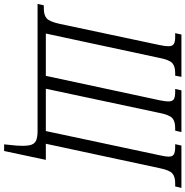

<svg xmlns="http://www.w3.org/2000/svg" viewBox="-33 -750 920 953"><g transform="rotate(90 427.5 -274.0)"><path d="M668 166 674 106Q677 63 672.5 40Q668 17 651.5 8.5Q635 0 601 0H-29L-22 -31H-5Q26 -31 42.5 -45Q59 -59 70 -110L175 -605Q181 -633 181 -649Q181 -670 169.5 -676.5Q158 -683 136 -683H116L123 -714H333L327 -683H313Q281 -683 265 -669Q249 -655 239 -605L118 -41H328L449 -605Q452 -620 453.5 -630.5Q455 -641 455 -649Q455 -670 443.5 -676.5Q432 -683 408 -683H393L400 -714H607L600 -683H587Q554 -683 538 -669Q522 -655 512 -605L392 -41H602L722 -605Q729 -636 729 -650Q729 -670 717.5 -676.5Q706 -683 682 -683H667L674 -714H884L877 -683H860Q829 -683 812.5 -669Q796 -655 786 -605L665 -41H745L701 166Z"/></g></svg>

Font: Noto Serif ExtraCondensed Light
Style: Italic
Weight: 300
Width: 2
Italic angle: -12°
Designer: Monotype Design Team
Foundry: Monotype Imaging Inc.
Version: Version 2.014; ttfautohint (v1.8.4.7-5d5b)